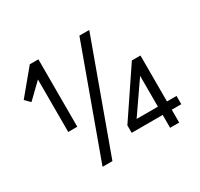

<svg xmlns="http://www.w3.org/2000/svg" viewBox="-144 -864 1090 1046"><g transform="rotate(-30 401.0 -341.0)"><path d="M30 -530 156 -682H210V-258H153V-588L61 -499ZM468 -682H530L282 0H220ZM762 -133V-81H702V0H645V-81H450V-128L648 -422H702V-133ZM511 -133H645V-327Z"/></g></svg>

Font: Didact Gothic
Style: Regular
Weight: 400
Designer: Daniel Johnson
Foundry: Daniel Johnson
Version: Version 2.101;PS 002.101;hotconv 1.0.88;makeotf.lib2.5.64775